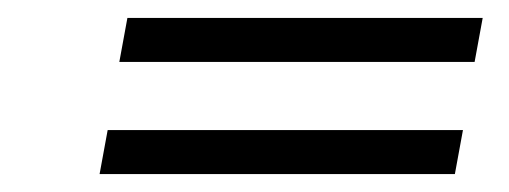

<svg xmlns="http://www.w3.org/2000/svg" viewBox="-20 -338 567 214"><path d="M496 -193H100L91 -144H487ZM518 -318H122L113 -269H509Z"/></svg>

Font: Libertinus Serif
Style: Italic
Weight: 400
Italic angle: -12°
Designer: Philipp H. Poll, Khaled Hosny
Foundry: Caleb Maclennan
Version: Version 7.050;RELEASE